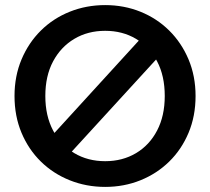

<svg xmlns="http://www.w3.org/2000/svg" viewBox="-20 -727 824 754"><path d="M562 -608 654 -560 242 -110 150 -157ZM393 7Q319 7 254 -19Q189 -45 140.5 -92.5Q92 -140 64.5 -205.5Q37 -271 37 -350Q37 -428 64.5 -493.5Q92 -559 140.5 -607Q189 -655 254 -681Q319 -707 393 -707Q467 -707 531.5 -681Q596 -655 644.5 -607Q693 -559 720.5 -493.5Q748 -428 748 -350Q748 -271 720.5 -205.5Q693 -140 644.5 -92.5Q596 -45 531.5 -19Q467 7 393 7ZM393 -94Q461 -94 514 -125.5Q567 -157 597 -214.5Q627 -272 627 -350Q627 -429 597 -486Q567 -543 514 -574.5Q461 -606 393 -606Q325 -606 272 -574.5Q219 -543 188.5 -486Q158 -429 158 -350Q158 -272 188.5 -214.5Q219 -157 272 -125.5Q325 -94 393 -94Z"/></svg>

Font: Albert Sans SemiBold
Style: Regular
Weight: 600
Designer: Andreas Rasmussen
Foundry: a.Foundry
Version: Version 1.025